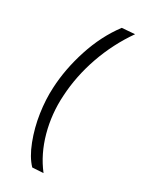

<svg xmlns="http://www.w3.org/2000/svg" viewBox="-139 -772 629 854"><g transform="rotate(20 175.5 -345.0)"><path d="M123.5 12.2Q97.2 -26.9 84.5 -92Q71.8 -157.2 73.7 -225.3Q75.7 -293.5 89.4 -352.1Q110.8 -447.8 161.6 -543.7Q212.4 -639.6 285.2 -707.5L350.6 -701.2Q273.9 -624.5 220.9 -530Q168 -435.5 144.5 -335Q122.1 -243.2 130.6 -150.1Q139.2 -57.1 179.2 18.6Z"/></g></svg>

Font: HK Grotesk Italic
Style: Regular
Weight: 400
Italic angle: -13°
Designer: Alfredo Marco Pradil and Stefan Peev
Foundry: Hanken Design Co.
Version: Version 1.000;PS 001.000;hotconv 1.0.88;makeotf.lib2.5.64775